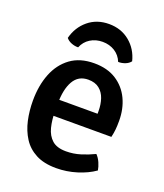

<svg xmlns="http://www.w3.org/2000/svg" viewBox="-133 -793 767 897"><g transform="rotate(20 250.0 -345.0)"><path d="M111.5 -212V-291.5H347V-304.5Q347 -337.5 337.8 -365.2Q328.5 -393 307.5 -409.8Q286.5 -426.5 252.5 -426.5Q203.5 -426.5 179.8 -385.2Q156 -344 156 -271V-237Q156 -191.5 165.2 -155Q174.5 -118.5 198.5 -97.2Q222.5 -76 267.5 -76Q305 -76 339.5 -86.8Q374 -97.5 406 -113Q419 -100 427.8 -80Q436.5 -60 439 -43Q403 -17.5 353 -2Q303 13.5 251 13.5Q190.5 13.5 150 -7.8Q109.5 -29 86 -65.8Q62.5 -102.5 52.2 -149Q42 -195.5 42 -246Q42 -321 65.2 -380Q88.5 -439 135.2 -473.5Q182 -508 253 -508Q318 -508 362.5 -479.5Q407 -451 430 -402.8Q453 -354.5 453 -294.5Q453 -269 451.2 -251.2Q449.5 -233.5 444.5 -212ZM415 -577Q405.5 -564.5 388.8 -558Q372 -551.5 354.5 -552Q342.5 -582 316 -598.8Q289.5 -615.5 255 -615.5Q221 -615.5 194.2 -598.8Q167.5 -582 155.5 -552Q138.5 -551.5 121.8 -558Q105 -564.5 95 -577Q109.5 -633.5 152 -668.8Q194.5 -704 255 -704Q315.5 -704 358.2 -668.8Q401 -633.5 415 -577Z"/></g></svg>

Font: Signika Negative Medium
Style: Regular
Weight: 500
Designer: Anna Giedry
Foundry: Anna Giedry
Version: Version 2.001